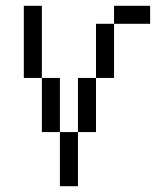

<svg xmlns="http://www.w3.org/2000/svg" viewBox="-20 -645 540 665"><path d="M500 -562.5V-625H375V-562.5H312.5V-375H250V-187.5H187.5V0H250V-187.5H312.5V-375H375V-562.5ZM187.5 -187.5V-375H125V-187.5ZM125 -375Q125 -375 125 -625H62.5Q62.5 -625 62.5 -375Z"/></svg>

Font: CalcUnifontExMono
Style: Regular
Weight: 500
Version: Version 15.0.06